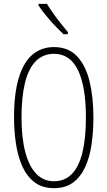

<svg xmlns="http://www.w3.org/2000/svg" viewBox="-20 -969 559 999"><path d="M466 -358Q466 -285 456.5 -218.5Q447 -152 423.5 -100.5Q400 -49 360.5 -19.5Q321 10 261 10Q200 10 160 -20.5Q120 -51 96.5 -103Q73 -155 63 -221.5Q53 -288 53 -358Q53 -480 77 -561.5Q101 -643 147.5 -683.5Q194 -724 261 -724Q336 -724 381 -676Q426 -628 446 -545.5Q466 -463 466 -358ZM92 -358Q92 -252 111.5 -178Q131 -104 168.5 -65Q206 -26 261 -26Q317 -26 354 -64Q391 -102 409 -176Q427 -250 427 -358Q427 -518 386 -603.5Q345 -689 261 -689Q204 -689 166 -650.5Q128 -612 110 -538Q92 -464 92 -358ZM224 -949Q241 -922 259 -896.5Q277 -871 296 -847.5Q315 -824 333 -802V-791H310Q296 -805 278 -823Q260 -841 242 -861.5Q224 -882 208 -902.5Q192 -923 180 -941V-949Z"/></svg>

Font: Noto Sans Khmer ExtraCondensed ExtraLight
Style: Regular
Weight: 250
Width: 2
Designer: Danh Hong and the Monotype Design Team
Foundry: Monotype Imaging Inc.
Version: Version 2.004